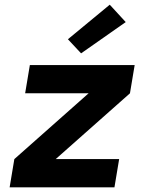

<svg xmlns="http://www.w3.org/2000/svg" viewBox="-20 -797 640 817"><path d="M21 0 41 -120 357 -400H87L107 -520H553L533 -400L217 -120H487L467 0ZM325 -570 269 -630 447 -777 515 -703Z"/></svg>

Font: Iosevka SS04 Hv Ex Obl
Style: Regular
Weight: 900
Width: 7
Italic angle: -9°
Monospace: yes
Designer: Belleve Invis
Foundry: Belleve Invis
Version: Version 19.0.0; ttfautohint (v1.8.4)